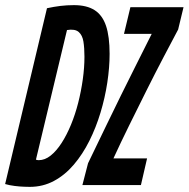

<svg xmlns="http://www.w3.org/2000/svg" viewBox="-53 -721 735 748"><path d="M63 7Q58 7 41.5 6.5Q25 6 4.5 3.5Q-16 1 -33 -4L130 -689Q158 -695 183 -698Q208 -701 235 -701Q285 -701 315.5 -681.5Q346 -662 360 -620.5Q374 -579 374 -511Q374 -458 365 -399Q356 -340 338.5 -282Q321 -224 295 -172Q269 -120 234.5 -79.5Q200 -39 157 -16Q114 7 63 7ZM98 -97Q122 -97 144.5 -115Q167 -133 187 -164Q207 -195 223.5 -235Q240 -275 251.5 -320Q263 -365 269.5 -411.5Q276 -458 276 -500Q276 -534 272 -559Q268 -584 253.5 -596.5Q239 -609 208 -604L87 -99Q90 -98 92.5 -97.5Q95 -97 98 -97ZM268 0 290 -85Q329 -166 360 -230Q391 -294 418.5 -350Q446 -406 475 -463.5Q504 -521 538 -589H430L455 -693H662L641 -606Q616 -559 584 -498Q552 -437 518 -369Q484 -301 450.5 -233Q417 -165 389 -104H520L496 0Z"/></svg>

Font: Ubuntu Sans Mono
Style: Bold Italic
Weight: 700
Italic angle: -13.5°
Monospace: yes
Designer: Dalton Maag Ltd
Foundry: Dalton Maag Ltd
Version: Version 1.006